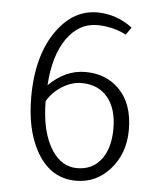

<svg xmlns="http://www.w3.org/2000/svg" viewBox="-49 -689 633 744"><g transform="rotate(5 267.0 -316.5)"><path d="M132 -347Q196 -411 274 -411Q355 -411 406 -359Q461 -304 461 -202Q461 -109 404 -46Q351 12 274 12Q172 12 117 -90Q73 -172 73 -296Q73 -461 146 -560Q209 -645 300 -645Q374 -645 437 -598L417 -569Q363 -596 304 -596Q233 -596 186 -530Q139 -463 132 -347ZM130 -285Q131 -163 176 -95Q214 -37 274 -37Q333 -37 367 -81Q401 -125 401 -202Q401 -279 364.5 -323Q328 -367 263 -367Q225 -367 188 -344Q151 -321 130 -285Z"/></g></svg>

Font: Tajawal Light
Style: Regular
Weight: 300
Designer: Boutros Fonts
Foundry: Created by Boutros International 2017
Version: Version 1.700